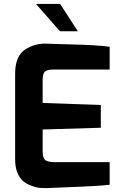

<svg xmlns="http://www.w3.org/2000/svg" viewBox="-20 -954 607 977"><path d="M163 -934H286L376 -795H285ZM57 -144V-580Q57 -671 111 -704Q156 -732 208 -732Q212 -732 343 -728Q474 -725 538 -716V-600H249Q212 -600 203 -582Q197 -568 197 -544V-430L493 -420V-304L197 -295V-181Q197 -143 218 -135Q233 -129 259 -129H538V-14Q488 -7 291 0L226 3H207Q197 3 180 2Q163 0 139 -9Q115 -18 97 -33Q57 -69 57 -144Z"/></svg>

Font: Mina
Style: Bold
Weight: 700
Version: Version 1.000